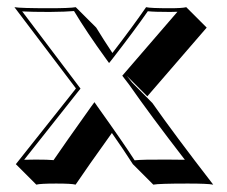

<svg xmlns="http://www.w3.org/2000/svg" viewBox="-20 -452 630 532"><path d="M190.4 -207 186 -212.9 20 -432.1Q36.6 -429.2 117.2 -429.2Q172.9 -429.2 189.9 -432.1L246.6 -375.5Q267.1 -341.8 291.5 -305.2Q349.6 -380.9 384.8 -432.1Q396.5 -429.2 451.2 -429.2Q484.9 -429.2 496.1 -432.1L552.7 -375.5L388.2 -185.1L331.5 -241.7L346.2 -223.1L402.3 -166.5Q463.9 -78.6 570.8 59.6Q555.2 56.6 500.5 56.6Q420.4 56.6 404.8 59.6L348.1 2.9Q323.2 -36.1 290 -83.5Q220.7 13.2 189.5 59.6Q178.7 56.6 135.7 56.6Q91.3 56.6 80.6 59.6L23.9 2.9L187.5 -203.1ZM203.1 -206.5 195.3 -196.8 46.9 -9.3Q59.6 -9.8 79.1 -9.8Q113.3 -9.8 128.4 -8.3Q158.2 -52.2 233.4 -157.7L241.7 -168.9L249.5 -157.7Q322.3 -55.7 353 -7.8Q376 -10.3 443.8 -9.8Q474.1 -9.8 492.2 -9.3Q396 -133.8 337.9 -217.3Q337.9 -217.3 318.8 -242.2L471.7 -419.4Q463.4 -418.9 451.2 -418.9Q406.7 -418.9 389.6 -420.9Q353 -368.2 290.5 -287.6L282.2 -277.3L274.4 -288.1Q220.2 -362.8 185.1 -421.4Q165 -419.4 117.2 -418.9Q68.4 -418.9 41.5 -420.4Z"/></svg>

Font: Linux Biolinum Shadow O
Style: Bold
Weight: 700
Designer: Philipp H. Poll
Foundry: Philipp H. Poll
Version: Version 0.9.2